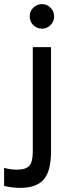

<svg xmlns="http://www.w3.org/2000/svg" viewBox="-85 -710 352 937"><path d="M13 207Q-7 207 -29 204Q-51 201 -65 197V109Q-35 118 -3 118Q42 118 58.5 98.5Q75 79 75 29V-480H164V29Q164 126 128 166.5Q92 207 13 207ZM120 -570Q95 -570 77.5 -587.5Q60 -605 60 -630Q60 -655 77.5 -672.5Q95 -690 120 -690Q144 -690 161.5 -672.5Q179 -655 179 -630Q179 -605 161.5 -587.5Q144 -570 120 -570Z"/></svg>

Font: Zen Kaku Gothic New Medium
Style: Regular
Weight: 500
Designer: Yoshimichi Ohira
Foundry: Positype
Version: Version 1.002